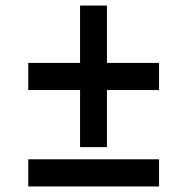

<svg xmlns="http://www.w3.org/2000/svg" viewBox="-20 -673 676 693"><path d="M269 -142V-348H82V-446H269V-653H366V-446H554V-348H366V-142ZM82 0V-98H554V0Z"/></svg>

Font: Archivo SemiBold SemiBold
Style: Regular
Weight: 600
Version: Version 2.001